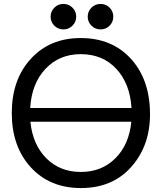

<svg xmlns="http://www.w3.org/2000/svg" viewBox="-20 -935 824 978"><path d="M445.8 -804.2Q426.8 -823.2 426.8 -850.1Q426.8 -877 445.8 -896Q464.8 -915 492.2 -915Q519.5 -915 538.3 -896Q557.1 -877 557.1 -850.1Q557.1 -823.2 538.3 -804.2Q519.5 -785.2 492.2 -785.2Q464.8 -785.2 445.8 -804.2ZM303.2 -915Q330.1 -915 349.1 -896Q368.2 -877 368.2 -850.1Q368.2 -823.2 349.1 -804.2Q330.1 -785.2 303.2 -785.2Q275.9 -785.2 256.8 -804.2Q237.8 -823.2 237.8 -850.1Q237.8 -877 256.8 -896Q275.9 -915 303.2 -915ZM648.9 -314.9H134.8Q146.5 -198.2 216.3 -128.4Q285.6 -59.1 392.1 -59.1Q498 -59.1 567.9 -128.9Q637.7 -198.7 648.9 -314.9ZM649.9 -384.8Q642.1 -509.8 572.3 -584.5Q502.9 -659.2 391.1 -659.2Q282.2 -659.2 211.4 -584Q141.1 -509.3 133.8 -384.8ZM744.1 -353Q744.1 -191.4 647.9 -84Q552.2 22.9 392.1 22.9Q233.9 22.9 137.2 -82.5Q40 -188.5 40 -358.9Q40 -529.8 137.2 -635.7Q233.9 -741.2 391.1 -741.2Q550.8 -741.2 647.5 -634.8Q744.1 -528.3 744.1 -353Z"/></svg>

Font: Miedinger*
Style: Book
Weight: 400
Version: Version 001.000